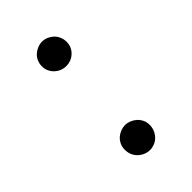

<svg xmlns="http://www.w3.org/2000/svg" viewBox="-143 -469 537 537"><g transform="rotate(-45 125.5 -201.0)"><path d="M126 -318.4Q116.2 -318.4 107.2 -322Q98.1 -325.7 91.3 -332.3Q84.5 -338.9 80.6 -347.4Q76.7 -356 76.7 -366.2Q76.7 -376.5 80.6 -385.5Q84.5 -394.5 91.3 -400.9Q98.1 -407.2 107.2 -411.1Q116.2 -415 126 -415Q135.7 -415 144.5 -411.1Q153.3 -407.2 159.9 -400.9Q166.5 -394.5 170.4 -385.5Q174.3 -376.5 174.3 -366.2Q174.3 -355 170.2 -346.2Q166 -337.4 158.9 -331.1Q151.9 -324.7 143.3 -321.5Q134.8 -318.4 126 -318.4ZM125.5 13.2Q116.2 13.2 107.2 9.5Q98.1 5.9 91.1 -0.7Q84 -7.3 79.8 -16.6Q75.7 -25.9 75.7 -37.6Q75.7 -49.3 80.6 -58.6Q85.4 -67.9 92.5 -73.7Q99.6 -79.6 108.4 -82.8Q117.2 -85.9 125.5 -85.9Q133.3 -85.9 142.1 -82.5Q150.9 -79.1 158 -73Q165 -66.9 169.7 -57.9Q174.3 -48.8 174.3 -37.6Q174.3 -25.9 169.9 -16.4Q165.5 -6.8 158.7 -0.2Q151.9 6.3 143.1 9.8Q134.3 13.2 125.5 13.2Z"/></g></svg>

Font: Potro Sans Bangla
Style: Regular
Weight: 400
Designer: Jayed Ahsan Saad
Foundry: Codepotro
Version: Potro Sans Bangla;Version 0.996;CodepotroFonts;